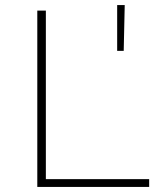

<svg xmlns="http://www.w3.org/2000/svg" viewBox="-20 -742 622 762"><path d="M128 -700H162V-31H572V0H128ZM445 -722H475L471 -540H445Z"/></svg>

Font: Montserrat Alternates ExLight
Style: Regular
Weight: 275
Designer: Julieta Ulanovsky
Foundry: Julieta Ulanovsky
Version: Version 7.200